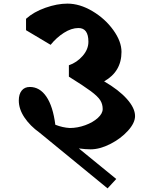

<svg xmlns="http://www.w3.org/2000/svg" viewBox="-20 -816 844 1062"><path d="M481 10Q453 10 416 5L623 174L575 226L199 -82Q146 -120 115 -166.5Q84 -213 84 -260Q84 -295 100 -315Q116 -335 145 -335Q200 -335 236.5 -281.5Q273 -228 286 -126Q327 -110 366 -108Q409 -108 451.5 -123.5Q494 -139 521 -163.5Q548 -188 548 -213Q548 -240 534.5 -261.5Q521 -283 482 -312Q443 -341 361 -392V-455Q405 -470 437 -506.5Q469 -543 469 -585Q469 -661 414 -661Q375 -661 333.5 -634.5Q292 -608 260 -568L124 -649V-712Q166 -750 231 -773Q296 -796 353 -796Q421 -796 491 -754.5Q561 -713 606.5 -650Q652 -587 652 -529Q652 -420 556 -366Q637 -319 682 -268.5Q727 -218 727 -174Q727 -136 687.5 -92.5Q648 -49 590 -19.5Q532 10 481 10Z"/></svg>

Font: InknutAntiqua
Style: Bold
Weight: 700
Designer: Claus Eggers Srensen
Foundry: Claus Eggers Srensen
Version: Version 1.000; ttfautohint (v1.2) -l 7 -r 28 -G 50 -x 13 -D 